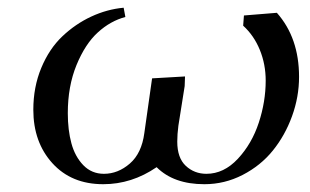

<svg xmlns="http://www.w3.org/2000/svg" viewBox="-20 -472 799 495"><path d="M65.9 -189Q65.9 -247.6 86.4 -296.9Q106.9 -346.2 140.6 -378.2Q174.3 -410.2 215.1 -429.2Q255.9 -448.2 298.8 -452.1L303.2 -428.2Q264.6 -418 232.2 -388.4Q199.7 -358.9 177.2 -304.2Q154.8 -249.5 154.8 -180.2Q154.8 -136.7 164.1 -102.5Q173.3 -68.4 194.8 -46.1Q216.3 -23.9 248 -23.9Q284.2 -23.9 314.7 -50.3Q345.2 -76.7 352.1 -128.9L372.1 -270L457 -274.9L456.1 -250L439.9 -147.9Q437 -126 437 -106.9Q437 -64.9 459 -44.4Q481 -23.9 512.2 -23.9Q557.1 -23.9 593.3 -62.7Q629.4 -101.6 647.2 -155.8Q665 -210 665 -264.2Q665 -306.2 649.9 -343.3Q634.8 -380.4 606.9 -405.8L608.9 -432.1L693.8 -439Q751 -374.5 751 -273.9Q751 -222.2 732.9 -172.4Q714.8 -122.6 683.3 -83.7Q651.9 -44.9 605.5 -21Q559.1 2.9 506.8 2.9Q427.7 2.9 383.8 -41Q319.8 2.9 246.1 2.9Q164.1 2.9 115 -51.3Q65.9 -105.5 65.9 -189Z"/></svg>

Font: Dehuti
Style: Bold-Italic
Weight: 700
Version: Version 1.2